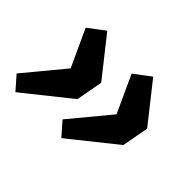

<svg xmlns="http://www.w3.org/2000/svg" viewBox="-103 -654 804 804"><g transform="rotate(45 298.5 -252.0)"><path d="M49 -25 -3 -84 142 -259 66 -424 139 -479 275 -307 253 -188ZM321 -25 269 -84 414 -259 338 -424 411 -479 547 -307 525 -188Z"/></g></svg>

Font: Source Code Pro ExtraLight ExtraBold
Style: Italic
Weight: 800
Italic angle: -11°
Monospace: yes
Version: Version 1.016;hotconv 1.0.116;makeotfexe 2.5.65601